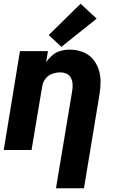

<svg xmlns="http://www.w3.org/2000/svg" viewBox="-20 -804 616 1029"><path d="M280 205H430L513 -297Q519 -332 519 -367Q519 -402 508 -434Q497 -466 475 -490.5Q453 -515 420.5 -526.5Q388 -538 353 -538Q329 -538 305 -531.5Q281 -525 261.5 -508.5Q242 -492 227 -471L237 -530H87L0 0H149L206 -340Q209 -362 223 -381Q237 -400 259 -408Q281 -416 303 -416Q321 -416 336.5 -409Q352 -402 360 -386.5Q368 -371 369 -353Q370 -335 367 -317ZM309 -553 498 -704 412 -784 241 -616Z"/></svg>

Font: Iosevka Sparkle Heavy
Style: Italic
Weight: 900
Italic angle: -9°
Designer: Belleve Invis
Foundry: Belleve Invis
Version: Version 4.5.0; ttfautohint (v1.8.3)